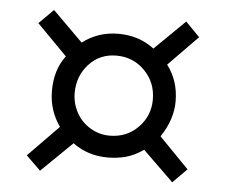

<svg xmlns="http://www.w3.org/2000/svg" viewBox="-42 -584 702 595"><g transform="rotate(5 308.5 -286.0)"><path d="M103 -36.1 58.1 -80.1 152.8 -176.8Q118.2 -225.6 118.2 -286.1Q118.2 -352.1 151.9 -396L58.1 -491.2L103 -536.1L196.8 -442.9Q245.6 -480 308.1 -480Q373 -480 419.9 -443.8L514.2 -536.1L558.1 -491.2L466.8 -397.9Q502.9 -351.1 502.9 -286.1Q502.9 -230 465.8 -174.8L558.1 -80.1L514.2 -36.1L418.9 -128.9Q390.1 -108.9 363.5 -102.1Q336.9 -95.2 308.1 -95.2Q246.1 -95.2 199.2 -129.9ZM432.1 -286.1Q432.1 -339.4 396.2 -375.7Q360.4 -412.1 308.1 -412.1Q256.3 -412.1 222.7 -375.2Q189 -338.4 189 -286.1Q189 -253.9 204.1 -225.6Q219.2 -197.3 247.3 -180.2Q275.4 -163.1 308.1 -163.1Q361.3 -163.1 396.7 -199.2Q432.1 -235.4 432.1 -286.1Z"/></g></svg>

Font: ClearSansRegular
Style: Regular
Weight: 400
Foundry: Intel Corporation
Version: Version 1.00